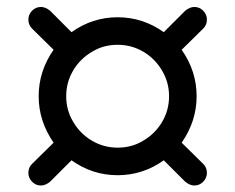

<svg xmlns="http://www.w3.org/2000/svg" viewBox="-20 -624 692 565"><path d="M63.5 -115.2Q63.5 -130.9 74.2 -141.6L137.7 -204.1Q93.8 -267.6 93.8 -340.8Q93.8 -415 137.7 -477.5L74.2 -540Q63.5 -550.8 63.5 -566.4Q63.5 -581.1 74.2 -592.3Q85 -603.5 100.6 -603.5Q113.3 -603.5 127 -592.8L190.4 -529.3Q252 -573.2 326.2 -573.2Q400.4 -573.2 461.9 -529.3L525.4 -592.8Q539.1 -603.5 551.8 -603.5Q567.4 -603.5 578.1 -592.3Q588.9 -581.1 588.9 -566.4Q588.9 -550.8 578.1 -540L514.6 -477.5Q558.6 -415 558.6 -340.8Q558.6 -267.6 514.6 -204.1L578.1 -141.6Q588.9 -130.9 588.9 -115.2Q588.9 -100.6 578.1 -89.4Q567.4 -78.1 551.8 -78.1Q539.1 -78.1 525.4 -88.9L461.9 -152.3Q400.4 -108.4 326.2 -108.4Q252 -108.4 190.4 -152.3L127 -88.9Q113.3 -78.1 100.6 -78.1Q85 -78.1 74.2 -89.4Q63.5 -100.6 63.5 -115.2ZM401.4 -210Q436.5 -230.5 457 -265.1Q477.5 -299.8 477.5 -340.8Q477.5 -381.8 457 -416Q436.5 -451.2 401.9 -471.7Q367.2 -492.2 326.2 -492.2Q284.2 -492.2 251 -471.7Q215.8 -451.2 195.3 -416.5Q174.8 -381.8 174.8 -340.8Q174.8 -299.8 195.3 -265.6Q215.8 -230.5 250.5 -210Q285.2 -189.5 326.2 -189.5Q368.2 -189.5 401.4 -210Z"/></svg>

Font: jf-openhuninn-1.0
Style: Regular
Weight: 400
Designer: [Kosugi Maru]
      Designed by Motoya company      

      [Varela Round]
      Joe Prince(Latin component); Avraham Co
Foundry: justfont CO.,LTD.
Version: 1.0